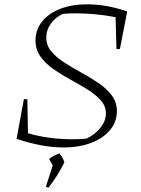

<svg xmlns="http://www.w3.org/2000/svg" viewBox="-20 -675 653 892"><path d="M521 -447 517 -595Q473 -604 425.5 -608.5Q378 -613 335 -613Q317 -613 300.5 -612.5Q284 -612 270 -610Q236 -593 215.5 -564Q195 -535 195 -501Q195 -464 218.5 -436Q242 -408 279.5 -384Q317 -360 359 -337Q401 -314 438.5 -288.5Q476 -263 499.5 -231.5Q523 -200 523 -159Q523 -109 491.5 -71Q460 -33 404 -11.5Q348 10 275 10Q176 10 57 -30L91 -214H107L110 -56Q205 -28 318 -28Q350 -28 382 -31Q423 -51 447.5 -82.5Q472 -114 472 -148Q472 -182 448 -209Q424 -236 387 -259Q350 -282 308.5 -304.5Q267 -327 229.5 -353Q192 -379 168.5 -411.5Q145 -444 145 -487Q145 -537 175.5 -575Q206 -613 260 -634Q314 -655 385 -655Q473 -655 571 -622L537 -447ZM193 193 225 94 208 64Q226 48 256 38Q273 56 279 80Q245 147 205 197Z"/></svg>

Font: Piazzolla SC ExtraLight
Style: Italic
Weight: 200
Italic angle: -11.3°
Designer: Juan Pablo del Peral
Foundry: Huerta Tipografica
Version: Version 1.330